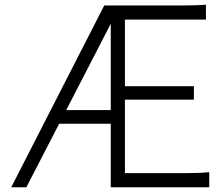

<svg xmlns="http://www.w3.org/2000/svg" viewBox="-20 -793 944 813"><path d="M449 0V-269H230.5L91.5 0H27.5L421.5 -770H760Q790 -770 810.5 -770.8Q831 -771.5 852 -773V-710H509V-428H801V-371H509V-60H774Q830 -60 866 -64V0ZM260.5 -327H449V-692.5Z"/></svg>

Font: Junction Light
Style: Regular
Weight: 300
Designer: Caroline Hadilaksono
Foundry: Caroline Hadilaksono, Tyler Finck, The League of Moveable Type
Version: Version 2.000; ttfautohint (v1.8.3)